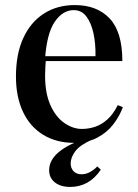

<svg xmlns="http://www.w3.org/2000/svg" viewBox="-20 -550 545 758"><path d="M275 -530Q363 -530 413 -477Q463 -424 463 -309H118L116 -328H357Q358 -377 349 -418.5Q340 -460 321 -485Q302 -510 271 -510Q228 -510 196.5 -464.5Q165 -419 158 -319L161 -314Q160 -300 159 -283.5Q158 -267 158 -251Q158 -182 179 -135Q200 -88 234 -64.5Q268 -41 303 -41Q330 -41 355.5 -49.5Q381 -58 404 -78.5Q427 -99 445 -135L465 -127Q453 -93 428 -60Q403 -27 364 -6.5Q325 14 273 14Q203 14 151 -17.5Q99 -49 71 -108Q43 -167 43 -248Q43 -337 72 -400Q101 -463 153.5 -496.5Q206 -530 275 -530ZM355 -5Q353 -3 349.5 -1Q346 1 342 2Q295 23 277 47.5Q259 72 259 95Q259 114 270.5 126Q282 138 302 138Q320 138 336.5 128.5Q353 119 364 107L378 120Q354 155 324 171.5Q294 188 257 188Q219 188 196.5 170Q174 152 174 122Q174 82 212.5 50Q251 18 320 -3Z"/></svg>

Font: Playfair Display Medium
Style: Regular
Weight: 500
Designer: Claus Eggers Sørensen
Foundry: Claus Eggers Sørensen
Version: Version 1.203